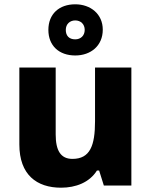

<svg xmlns="http://www.w3.org/2000/svg" viewBox="-20 -929 703 893"><path d="M330 -671C402 -671 458 -716 458 -791C458 -864 401 -909 330 -909C255 -909 205 -864 205 -790C205 -716 255 -671 330 -671ZM330 -746C301 -746 286 -763 286 -790C286 -817 305 -834 330 -834C355 -834 374 -817 374 -790C374 -763 355 -746 330 -746ZM591 -615H422V-365C422 -252 399 -190 317 -190C262 -190 239 -229 239 -304V-615H70V-257C70 -116 151 -56 264 -56C332 -56 396 -80 431 -136H441L463 -66H591Z"/></svg>

Font: Noto Sans Malayalam UI ExtraBold
Style: Regular
Weight: 800
Designer: Jelle Bosma - Monotype Design Team
Foundry: Monotype Imaging Inc.
Version: Version 2.104